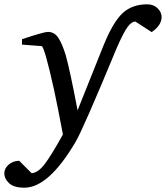

<svg xmlns="http://www.w3.org/2000/svg" viewBox="-100 -642 770 891"><path d="M650 -563Q650 -525 604 -493L528 -542Q511 -542 492.5 -517.5Q474 -493 442 -420Q285 -41 251 16Q126 229 13 229Q-36 229 -58 208Q-80 187 -80 163Q-80 140 -60.5 122.5Q-41 105 -11 104L47 162Q77 159 107 120Q137 81 192 -18Q167 -151 150 -229Q106 -427 93 -428L2 -435V-460Q104 -494 122 -494Q152 -494 170 -467.5Q188 -441 205 -386Q225 -315 260 -130L380 -430Q424 -539 468.5 -580.5Q513 -622 583 -622Q613 -622 631.5 -603.5Q650 -585 650 -563Z"/></svg>

Font: Veleka
Style: Italic
Weight: 400
Italic angle: -12°
Designer: Stefan Peev, Context Ltd, 2016; SIL International, 1997-2014.
Foundry: Stefan Peev, Context Ltd, 2016
Version: Version 1.000